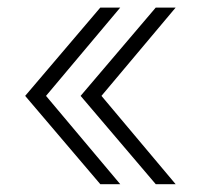

<svg xmlns="http://www.w3.org/2000/svg" viewBox="-20 -549 519 499"><path d="M240.7 -70.3 45.4 -299.8 240.7 -529.3H292.5L99.6 -299.8L292.5 -70.3ZM384.8 -70.3 189.5 -299.8 384.8 -529.3H436.5L243.7 -299.8L436.5 -70.3Z"/></svg>

Font: Inter 17pt ExtraLight
Style: Regular
Weight: 250
Version: Version 4.001;git-66647c0bb